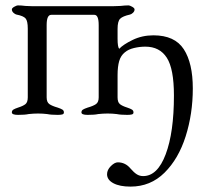

<svg xmlns="http://www.w3.org/2000/svg" viewBox="-20 -423 770 712"><path d="M377 223Q377 207 391 193Q405 179 417 179Q445 179 464 202Q477 217 487.5 223.5Q498 230 511 230Q564 230 594.5 149Q625 68 625 -69Q625 -168 598.5 -209Q572 -250 519 -250Q498 -250 477 -245Q456 -240 443 -229Q428 -217 422 -196.5Q416 -176 416 -144V-62Q416 -44 424.5 -37Q433 -30 452 -24Q464 -20 469.5 -16.5Q475 -13 475 -6Q475 0 468.5 1.5Q462 3 452 3Q427 3 413 0Q397 -2 379 -2Q362 -2 344 0Q331 3 305 3Q282 3 282 -6Q282 -13 287.5 -16.5Q293 -20 305 -24Q326 -30 336 -37Q346 -44 346 -62V-330Q346 -368 330 -368H170Q153 -368 153 -330V-62Q153 -44 163 -37Q173 -30 194 -24Q206 -20 211.5 -16.5Q217 -13 217 -6Q217 0 210.5 1.5Q204 3 194 3Q169 3 155 0Q139 -2 121 -2Q104 -2 86 0Q73 3 47 3Q24 3 24 -6Q24 -13 29.5 -16.5Q35 -20 47 -24Q66 -30 74.5 -37Q83 -44 83 -62V-317Q83 -345 75 -354.5Q67 -364 41 -369Q36 -370 30 -375.5Q24 -381 24 -388Q24 -393 33 -398Q42 -403 46 -403Q60 -403 74 -401L100 -400H399L427 -401Q443 -403 457 -403Q461 -403 470 -398Q479 -393 479 -388Q479 -381 473 -375.5Q467 -370 462 -369Q435 -363 425.5 -353.5Q416 -344 416 -316V-279Q416 -249 422 -242Q437 -258 472 -275Q507 -292 549 -292Q628 -292 661.5 -240.5Q695 -189 695 -95Q695 -1 668.5 82.5Q642 166 590 217.5Q538 269 464 269Q424 269 400.5 256.5Q377 244 377 223Z"/></svg>

Font: EB Garamond
Style: Regular
Weight: 400
Designer: Georg Duffner and Octavio Pardo
Foundry: Georg Duffner
Version: Version 1.000; ttfautohint (v1.6)